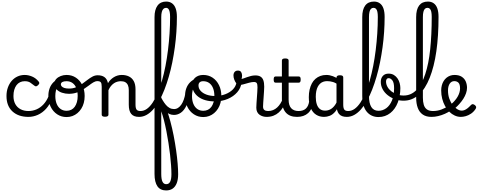

<svg xmlns="http://www.w3.org/2000/svg" viewBox="-20 -1477 6106 2454"><path d="M344 17Q215 17 139 -53Q63 -123 63 -250Q63 -309 80.5 -358Q98 -407 129 -443Q160 -479 202.5 -499Q245 -519 296 -519Q342 -519 390 -499Q438 -479 474 -435Q485 -421 482 -411.5Q479 -402 468 -390Q455 -377 444 -374Q433 -371 421 -381Q393 -404 366.5 -421.5Q340 -439 296 -439Q263 -439 236 -426Q209 -413 190.5 -388Q172 -363 162 -328.5Q152 -294 152 -250Q152 -190 175.5 -147Q199 -104 242.5 -81Q286 -58 344 -58Q358 -58 365.5 -46.5Q373 -35 373 -20.5Q373 -6 366 5.5Q359 17 344 17Z M342 17Q333 17 328.5 5.5Q324 -6 324 -20.5Q324 -35 329 -46.5Q334 -58 343 -58Q398 -58 446.5 -79Q495 -100 534 -141Q573 -182 599 -243Q604 -252 616.5 -249.5Q629 -247 639.5 -238Q650 -229 646 -219Q617 -140 569.5 -87.5Q522 -35 463.5 -9Q405 17 342 17Z M831 19Q764 19 711 -16Q658 -51 628 -111.5Q598 -172 598 -250Q598 -303 614 -347.5Q630 -392 662 -424.5Q694 -457 743 -475.5Q792 -494 858 -494Q871 -494 874.5 -483Q878 -472 873.5 -461Q869 -450 856 -450Q825 -450 798.5 -441Q772 -432 751.5 -415Q731 -398 716.5 -374Q702 -350 694.5 -318.5Q687 -287 687 -250Q687 -192 704.5 -149.5Q722 -107 754.5 -84Q787 -61 831 -61Q864 -61 890.5 -74Q917 -87 935 -112Q953 -137 963 -172Q973 -207 973 -250Q973 -308 956 -350.5Q939 -393 907 -416Q875 -439 831 -439Q812 -439 803 -451Q794 -463 794 -479Q794 -495 803 -507Q812 -519 831 -519Q898 -519 950 -484.5Q1002 -450 1032 -389Q1062 -328 1062 -250Q1062 -203 1051 -162Q1040 -121 1019 -88Q998 -55 969.5 -31Q941 -7 906 6Q871 19 831 19Z M860 -278Q815 -278 772.5 -292Q730 -306 702.5 -335.5Q675 -365 675 -410Q675 -442 697.5 -466.5Q720 -491 755.5 -505Q791 -519 829 -519Q848 -519 857.5 -507Q867 -495 867 -479Q867 -463 857.5 -451Q848 -439 829 -439Q795 -439 776.5 -428.5Q758 -418 758 -398Q758 -385 769 -372.5Q780 -360 803.5 -352.5Q827 -345 863 -345Q912 -345 952.5 -362Q993 -379 1029 -404.5Q1065 -430 1097.5 -455.5Q1130 -481 1162 -498Q1194 -515 1228 -515Q1247 -515 1256 -503.5Q1265 -492 1264 -477.5Q1263 -463 1253.5 -451.5Q1244 -440 1225 -440Q1199 -440 1172 -423.5Q1145 -407 1114 -383Q1083 -359 1045.5 -335Q1008 -311 962 -294.5Q916 -278 860 -278Z M1757 17Q1723 17 1698 7.5Q1673 -2 1657 -21.5Q1641 -41 1633.5 -70.5Q1626 -100 1626 -140V-326Q1626 -361 1615.5 -386.5Q1605 -412 1583 -425.5Q1561 -439 1524 -439Q1503 -439 1480.5 -433Q1458 -427 1437.5 -413.5Q1417 -400 1398.5 -378Q1380 -356 1366 -324V-11Q1366 2 1355 8.5Q1344 15 1322 15Q1301 15 1290.5 8.5Q1280 2 1280 -11V-369Q1280 -411 1268 -425.5Q1256 -440 1225 -440Q1210 -440 1203 -451.5Q1196 -463 1196 -477.5Q1196 -492 1204 -503.5Q1212 -515 1227 -515Q1254 -515 1275.5 -509.5Q1297 -504 1313.5 -492.5Q1330 -481 1341 -463.5Q1352 -446 1358 -422L1360 -414Q1374 -438 1393 -457Q1412 -476 1434.5 -490Q1457 -504 1482.5 -511.5Q1508 -519 1536 -519Q1588 -519 1627.5 -500Q1667 -481 1689.5 -440.5Q1712 -400 1712 -334V-140Q1712 -95 1725.5 -76.5Q1739 -58 1776 -58Q1790 -58 1797 -46.5Q1804 -35 1802.5 -20.5Q1801 -6 1790 5.5Q1779 17 1757 17Z M1757 17Q1738 17 1731.5 5.5Q1725 -6 1729 -20.5Q1733 -35 1745 -46.5Q1757 -58 1776 -58Q1819 -58 1858 -86Q1897 -114 1932 -166.5Q1967 -219 1996.5 -291Q2026 -363 2051 -449.5Q2076 -536 2095 -634Q2114 -732 2127 -836.5Q2140 -941 2147 -1048.5Q2154 -1156 2154 -1261Q2154 -1280 2167 -1289.5Q2180 -1299 2197.5 -1299Q2215 -1299 2228 -1289.5Q2241 -1280 2241 -1261Q2241 -1167 2234.5 -1069Q2228 -971 2214.5 -872.5Q2201 -774 2182 -679.5Q2163 -585 2137.5 -497Q2112 -409 2081.5 -331Q2051 -253 2015 -189Q1979 -125 1938.5 -79Q1898 -33 1852.5 -8Q1807 17 1757 17Z M2103 957Q2066 957 2038 943.5Q2010 930 1992 904Q1974 878 1964.5 838.5Q1955 799 1955 746V-1258Q1955 -1353 1993 -1405Q2031 -1457 2104 -1457Q2148 -1457 2179 -1434.5Q2210 -1412 2225.5 -1368.5Q2241 -1325 2241 -1261Q2241 -1242 2228 -1233Q2215 -1224 2197.5 -1224Q2180 -1224 2167 -1233Q2154 -1242 2154 -1261Q2154 -1300 2148.5 -1325.5Q2143 -1351 2131.5 -1364Q2120 -1377 2104 -1377Q2083 -1377 2069 -1364Q2055 -1351 2048 -1324.5Q2041 -1298 2041 -1258V-223Q2075 -171 2103.5 -95Q2132 -19 2156.5 71Q2181 161 2199.5 256.5Q2218 352 2231 443.5Q2244 535 2250.5 613.5Q2257 692 2257 749Q2257 817 2239 863.5Q2221 910 2187 933.5Q2153 957 2103 957ZM2104 877Q2122 877 2134.5 869Q2147 861 2155 845Q2163 829 2167 805Q2171 781 2171 749Q2171 700 2166.5 636Q2162 572 2153.5 498.5Q2145 425 2133 348.5Q2121 272 2106.5 198Q2092 124 2075.5 60Q2059 -4 2041 -54V746Q2041 813 2056.5 845Q2072 877 2104 877Z M2204 -8Q2172 -8 2146.5 -19.5Q2121 -31 2100 -50.5Q2079 -70 2062.5 -95Q2046 -120 2032 -147Q2018 -174 2006 -199Q2002 -209 2006 -224.5Q2010 -240 2016 -251Q2022 -262 2024 -258Q2042 -224 2060.5 -193Q2079 -162 2100 -137Q2121 -112 2147 -97.5Q2173 -83 2204 -83Q2232 -83 2255.5 -98Q2279 -113 2297.5 -140Q2316 -167 2329 -204Q2342 -241 2349 -284Q2350 -293 2363 -295Q2376 -297 2388 -293Q2400 -289 2399 -278Q2390 -184 2361 -124Q2332 -64 2291 -36Q2250 -8 2204 -8Z M2578 19Q2511 19 2458 -16Q2405 -51 2375 -111.5Q2345 -172 2345 -250Q2345 -303 2361 -347.5Q2377 -392 2409 -424.5Q2441 -457 2490 -475.5Q2539 -494 2605 -494Q2618 -494 2621.5 -483Q2625 -472 2620.5 -461Q2616 -450 2603 -450Q2572 -450 2545.5 -441Q2519 -432 2498.5 -415Q2478 -398 2463.5 -374Q2449 -350 2441.5 -318.5Q2434 -287 2434 -250Q2434 -192 2451.5 -149.5Q2469 -107 2501.5 -84Q2534 -61 2578 -61Q2611 -61 2637.5 -74Q2664 -87 2682 -112Q2700 -137 2710 -172Q2720 -207 2720 -250Q2720 -308 2703 -350.5Q2686 -393 2654 -416Q2622 -439 2578 -439Q2559 -439 2550 -451Q2541 -463 2541 -479Q2541 -495 2550 -507Q2559 -519 2578 -519Q2645 -519 2697 -484.5Q2749 -450 2779 -389Q2809 -328 2809 -250Q2809 -203 2798 -162Q2787 -121 2766 -88Q2745 -55 2716.5 -31Q2688 -7 2653 6Q2618 19 2578 19Z M2726 -181Q2660 -181 2606.5 -196Q2553 -211 2514.5 -240Q2476 -269 2455.5 -309Q2435 -349 2435 -398Q2435 -424 2445.5 -446Q2456 -468 2475 -484.5Q2494 -501 2519.5 -510Q2545 -519 2576 -519Q2595 -519 2604.5 -507Q2614 -495 2614 -479Q2614 -463 2604.5 -451Q2595 -439 2576 -439Q2548 -439 2532.5 -425Q2517 -411 2517 -385Q2517 -346 2544.5 -315.5Q2572 -285 2620 -267.5Q2668 -250 2729 -250Q2800 -250 2859 -272.5Q2918 -295 2956 -333.5Q2994 -372 3002 -421Q3004 -434 3020.5 -438Q3037 -442 3053 -438Q3069 -434 3067 -421Q3059 -352 3012 -298Q2965 -244 2891 -212.5Q2817 -181 2726 -181Z M3387 17Q3364 17 3341 10.5Q3318 4 3298.5 -9.5Q3279 -23 3267.5 -45.5Q3256 -68 3256 -100Q3256 -125 3258.5 -159Q3261 -193 3263.5 -230.5Q3266 -268 3268.5 -302Q3271 -336 3271 -361Q3271 -400 3261.5 -414.5Q3252 -429 3226 -429Q3198 -429 3162 -419Q3126 -409 3092 -399.5Q3058 -390 3037 -390Q3019 -390 3002.5 -409.5Q2986 -429 2975 -457.5Q2964 -486 2964 -513Q2964 -531 2970.5 -545Q2977 -559 2989.5 -567Q3002 -575 3020 -575Q3051 -575 3062.5 -555Q3074 -535 3074 -510Q3074 -499 3072 -488Q3070 -477 3067 -469Q3077 -469 3095.5 -475.5Q3114 -482 3138 -491Q3162 -500 3189.5 -506.5Q3217 -513 3244 -513Q3284 -513 3309 -498Q3334 -483 3345.5 -451.5Q3357 -420 3357 -369Q3357 -346 3354.5 -310.5Q3352 -275 3349.5 -237Q3347 -199 3344.5 -166Q3342 -133 3342 -115Q3342 -84 3359 -71Q3376 -58 3406 -58Q3420 -58 3427 -46.5Q3434 -35 3432.5 -20.5Q3431 -6 3420 5.5Q3409 17 3387 17Z M3389 17Q3375 17 3368.5 5.5Q3362 -6 3363.5 -20.5Q3365 -35 3376 -46.5Q3387 -58 3408 -58Q3442 -58 3470.5 -70Q3499 -82 3522 -103Q3545 -124 3563.5 -153Q3582 -182 3595 -216Q3601 -231 3613 -229.5Q3625 -228 3633.5 -219Q3642 -210 3639 -199Q3623 -148 3599 -108Q3575 -68 3543.5 -40Q3512 -12 3473.5 2.5Q3435 17 3389 17Z M3777 17Q3729 17 3693 3Q3657 -11 3632.5 -39Q3608 -67 3595.5 -108Q3583 -149 3583 -203V-420H3505Q3490 -420 3484 -429Q3478 -438 3478 -460Q3478 -483 3484 -491.5Q3490 -500 3505 -500H3583V-704Q3583 -717 3593.5 -723.5Q3604 -730 3625 -730Q3647 -730 3658 -723.5Q3669 -717 3669 -704V-500H3795Q3810 -500 3816.5 -491.5Q3823 -483 3823 -460Q3823 -438 3816.5 -429Q3810 -420 3795 -420H3669V-203Q3669 -167 3677 -140Q3685 -113 3701 -95Q3717 -77 3740.5 -67.5Q3764 -58 3795 -58Q3809 -58 3816 -46.5Q3823 -35 3821.5 -20.5Q3820 -6 3809 5.5Q3798 17 3777 17Z M3777 17Q3763 17 3756.5 5.5Q3750 -6 3751.5 -20.5Q3753 -35 3764 -46.5Q3775 -58 3796 -58Q3826 -58 3849.5 -66Q3873 -74 3890 -90Q3907 -106 3917.5 -130Q3928 -154 3932 -186Q3934 -201 3947 -205.5Q3960 -210 3972.5 -205.5Q3985 -201 3983 -186Q3979 -133 3962 -94.5Q3945 -56 3918 -31.5Q3891 -7 3855.5 5Q3820 17 3777 17Z M4122 17Q4065 17 4021 -10.5Q3977 -38 3952 -94Q3927 -150 3927 -235Q3927 -287 3937 -331Q3947 -375 3965.5 -410Q3984 -445 4011.5 -469Q4039 -493 4074 -506Q4109 -519 4151 -519Q4192 -519 4235 -503Q4278 -487 4312 -461V-386Q4272 -418 4235.5 -429Q4199 -440 4160 -440Q4134 -440 4111.5 -432Q4089 -424 4071.5 -408Q4054 -392 4041.5 -368Q4029 -344 4022.5 -312Q4016 -280 4016 -239Q4016 -184 4029 -144.5Q4042 -105 4068.5 -84Q4095 -63 4135 -63Q4171 -63 4202.5 -79.5Q4234 -96 4260.5 -132.5Q4287 -169 4306 -229L4322 -168Q4299 -91 4265.5 -51Q4232 -11 4194.5 3Q4157 17 4122 17ZM4412 17Q4378 17 4353 7.5Q4328 -2 4312 -21.5Q4296 -41 4288.5 -70.5Q4281 -100 4281 -140V-486Q4281 -501 4292 -508Q4303 -515 4325 -515Q4346 -515 4356.5 -508.5Q4367 -502 4367 -488V-140Q4367 -95 4380.5 -76.5Q4394 -58 4431 -58Q4440 -58 4444.5 -46.5Q4449 -35 4447.5 -20.5Q4446 -6 4437.5 5.5Q4429 17 4412 17Z M4412 17Q4393 17 4386.5 5.5Q4380 -6 4384 -20.5Q4388 -35 4400 -46.5Q4412 -58 4431 -58Q4474 -58 4513 -86Q4552 -114 4587 -166.5Q4622 -219 4651.5 -291Q4681 -363 4706 -449.5Q4731 -536 4750 -634Q4769 -732 4782 -836.5Q4795 -941 4802 -1048.5Q4809 -1156 4809 -1261Q4809 -1280 4822 -1289.5Q4835 -1299 4852.5 -1299Q4870 -1299 4883 -1289.5Q4896 -1280 4896 -1261Q4896 -1167 4889.5 -1069Q4883 -971 4869.5 -872.5Q4856 -774 4837 -679.5Q4818 -585 4792.5 -497Q4767 -409 4736.5 -331Q4706 -253 4670 -189Q4634 -125 4593.5 -79Q4553 -33 4507.5 -8Q4462 17 4412 17Z M4817 19Q4772 19 4734 2Q4696 -15 4668 -48.5Q4640 -82 4625 -133Q4610 -184 4610 -251V-1258Q4610 -1356 4648 -1406.5Q4686 -1457 4760 -1457Q4804 -1457 4835 -1434.5Q4866 -1412 4881 -1368.5Q4896 -1325 4896 -1261Q4896 -1242 4883 -1233Q4870 -1224 4852.5 -1224Q4835 -1224 4822 -1233Q4809 -1242 4809 -1261Q4809 -1300 4803.5 -1326Q4798 -1352 4785.5 -1364.5Q4773 -1377 4755 -1377Q4735 -1377 4722 -1364.5Q4709 -1352 4702.5 -1325.5Q4696 -1299 4696 -1258V-251Q4696 -204 4703.5 -168.5Q4711 -133 4726 -109Q4741 -85 4764 -73Q4787 -61 4818 -61Q4845 -61 4870 -69.5Q4895 -78 4917.5 -94.5Q4940 -111 4958 -135.5Q4976 -160 4989.5 -192Q5003 -224 5010 -263.5Q5017 -303 5017 -350Q5017 -421 4995 -449.5Q4973 -478 4947 -478Q4931 -478 4924.5 -492.5Q4918 -507 4923.5 -521.5Q4929 -536 4947 -536Q4986 -536 5014.5 -518.5Q5043 -501 5061.5 -473.5Q5080 -446 5088.5 -413.5Q5097 -381 5097 -351Q5097 -301 5088.5 -254.5Q5080 -208 5064 -166.5Q5048 -125 5024 -91Q5000 -57 4969 -32.5Q4938 -8 4900 5.5Q4862 19 4817 19Z M5138 -190Q5082 -190 5030 -208.5Q4978 -227 4936.5 -259.5Q4895 -292 4871 -336Q4847 -380 4847 -431Q4847 -478 4873.5 -507Q4900 -536 4947 -536Q4959 -536 4964 -521.5Q4969 -507 4965 -492.5Q4961 -478 4946 -478Q4930 -478 4922 -465.5Q4914 -453 4914 -435Q4914 -401 4931.5 -368.5Q4949 -336 4980.5 -311Q5012 -286 5052 -271Q5092 -256 5138 -256Q5187 -256 5228 -274Q5269 -292 5303.5 -327.5Q5338 -363 5366 -414Q5394 -465 5415.5 -530.5Q5437 -596 5453 -675.5Q5469 -755 5478.5 -847Q5488 -939 5493 -1042.5Q5498 -1146 5498 -1261Q5498 -1279 5511 -1288.5Q5524 -1298 5541.5 -1298Q5559 -1298 5572 -1288.5Q5585 -1279 5585 -1261Q5585 -1139 5578 -1029Q5571 -919 5557 -821Q5543 -723 5521.5 -638Q5500 -553 5472 -482.5Q5444 -412 5409.5 -358Q5375 -304 5333 -266.5Q5291 -229 5242.5 -209.5Q5194 -190 5138 -190Z M5495 17Q5427 17 5383.5 -13Q5340 -43 5319.5 -98.5Q5299 -154 5299 -228V-1258Q5299 -1356 5337 -1406.5Q5375 -1457 5449 -1457Q5493 -1457 5524 -1434.5Q5555 -1412 5570 -1368.5Q5585 -1325 5585 -1261Q5585 -1242 5572 -1233Q5559 -1224 5541.5 -1224Q5524 -1224 5511 -1233Q5498 -1242 5498 -1261Q5498 -1300 5492.5 -1326Q5487 -1352 5474.5 -1364.5Q5462 -1377 5444 -1377Q5424 -1377 5411 -1364.5Q5398 -1352 5391.5 -1325.5Q5385 -1299 5385 -1258V-228Q5385 -176 5396.5 -137.5Q5408 -99 5436.5 -78.5Q5465 -58 5514 -58Q5528 -58 5534.5 -46.5Q5541 -35 5539.5 -20.5Q5538 -6 5527 5.5Q5516 17 5495 17Z M5495 17Q5476 17 5469.5 5.5Q5463 -6 5467 -20.5Q5471 -35 5483 -46.5Q5495 -58 5514 -58Q5570 -58 5621.5 -77Q5673 -96 5710 -124Q5724 -133 5734 -128Q5744 -123 5749 -110.5Q5754 -98 5752.5 -84.5Q5751 -71 5740 -64Q5708 -41 5666.5 -22.5Q5625 -4 5581 6.5Q5537 17 5495 17Z M5711 -120Q5734 -135 5754.5 -152.5Q5775 -170 5791 -189Q5813 -214 5828.5 -240.5Q5844 -267 5852 -294Q5860 -321 5860 -346Q5860 -399 5840 -419.5Q5820 -440 5786 -440Q5769 -440 5754.5 -432.5Q5740 -425 5729 -409.5Q5718 -394 5712 -372Q5706 -350 5706 -321Q5706 -264 5722.5 -216.5Q5739 -169 5766 -135Q5793 -101 5823.5 -82Q5854 -63 5881 -63Q5900 -63 5918 -70.5Q5936 -78 5955.5 -93Q5975 -108 5995 -130Q6009 -146 6022 -145.5Q6035 -145 6049 -134Q6063 -123 6065.5 -111Q6068 -99 6059 -85Q6034 -47 6000.5 -24.5Q5967 -2 5933 7.5Q5899 17 5870 17Q5830 17 5792.5 0Q5755 -17 5723.5 -48Q5692 -79 5668.5 -121.5Q5645 -164 5632 -214.5Q5619 -265 5619 -321Q5619 -355 5627 -385.5Q5635 -416 5650 -440.5Q5665 -465 5686 -482.5Q5707 -500 5733 -509.5Q5759 -519 5789 -519Q5846 -519 5881.5 -496Q5917 -473 5933 -435.5Q5949 -398 5949 -355Q5949 -321 5936.5 -285Q5924 -249 5902 -214.5Q5880 -180 5851 -148Q5829 -123 5804 -101Q5779 -79 5750 -60Z"/></svg>

Font: Playwrite ID
Style: Regular
Weight: 400
Designer: Veronika Burian, José Scaglione
Foundry: TypeTogether
Version: Version 1.002